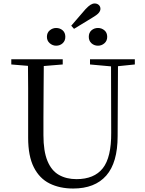

<svg xmlns="http://www.w3.org/2000/svg" viewBox="-20 -1069 837 1105"><path d="M401 16Q324 16 265.5 -13Q207 -42 174.5 -106.5Q142 -171 142 -276V-391Q142 -476 142 -560Q142 -625 141 -690L45 -698V-728H341V-698L232 -689Q231 -626 231 -561Q230 -477 230 -391V-291Q230 -199 253 -143Q276 -87 319 -62.5Q362 -38 420 -38Q522 -38 571.5 -100.5Q621 -163 620 -306L619 -687L498 -698V-728H756V-698L659 -688L657 -286Q657 -133 591.5 -58.5Q526 16 401 16ZM406 -903 390 -921 472 -1016Q489 -1034 501 -1041.5Q513 -1049 525 -1049Q539 -1049 548.5 -1040.5Q558 -1032 558 -1018Q558 -1006 547.5 -994Q537 -982 511 -967ZM303 -806Q283 -806 266.5 -820Q250 -834 250 -857Q250 -881 266.5 -894.5Q283 -908 303 -908Q325 -908 340.5 -894.5Q356 -881 356 -857Q356 -834 340.5 -820Q325 -806 303 -806ZM544 -806Q522 -806 506.5 -820Q491 -834 491 -857Q491 -881 506.5 -894.5Q522 -908 544 -908Q565 -908 581 -894.5Q597 -881 597 -857Q597 -834 581 -820Q565 -806 544 -806Z"/></svg>

Font: Early Summer Mincho
Style: Regular
Weight: 400
Designer: GuiWonder
Version: Version 1.002